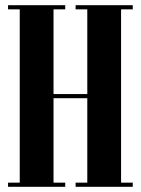

<svg xmlns="http://www.w3.org/2000/svg" viewBox="-20 -719 542 739"><path d="M11 -699H231V-683H186V-357H316V-683H271V-699H491V-683H446V-16H491V0H271V-16H316V-341H186V-16H231V0H11V-16H56V-683H11Z"/></svg>

Font: Emberly Black
Style: Regular
Weight: 900
Designer: Rajesh Rajput
Foundry: Rajesh Rajput
Version: Version 1.000